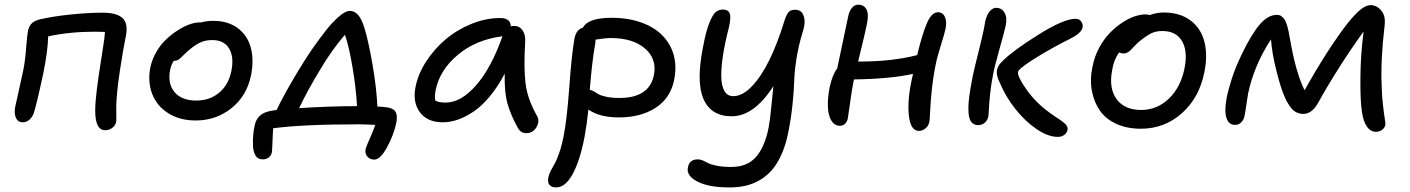

<svg xmlns="http://www.w3.org/2000/svg" viewBox="-20 -548 6087 829"><path d="M434.1 14.2Q391.1 14.2 391.1 -69.8Q391.1 -105.5 397.7 -158.7Q404.3 -211.9 413.6 -269.8Q422.9 -327.6 424.8 -342.8Q431.6 -381.8 433.1 -410.2L387.2 -411.1Q282.2 -411.1 188 -391.1Q186.5 -327.1 167 -231.9Q136.7 -90.3 125 -57.1Q118.2 -40.5 106 -30.3Q93.8 -20 79.1 -20Q57.6 -20 48.8 -39.1Q40 -58.1 45.9 -87.9Q50.3 -107.9 63.2 -165.8Q76.2 -223.6 81.1 -248Q88.9 -288.1 93 -342.8Q97.2 -397.5 101.1 -416Q105.5 -436.5 118.2 -448Q130.9 -459.5 153.8 -464.8Q207 -477.1 282.5 -485.1Q357.9 -493.2 423.8 -493.2Q484.9 -493.2 509.8 -469.2Q534.7 -445.3 522.9 -389.2Q511.2 -333.5 497.6 -242.4Q483.9 -151.4 481.9 -90.8Q481.4 -79.1 482.2 -50.3Q482.9 -21.5 481 -21Q478.5 -6.8 465.1 3.7Q451.7 14.2 434.1 14.2Z M824.7 -27.8Q755.9 -27.8 706.5 -59.1Q657.2 -90.3 637.2 -142.3Q617.2 -194.3 628.9 -255.9Q636.2 -291.5 655 -323.7Q673.8 -356 697.8 -378.4Q721.7 -400.9 748.3 -417.7Q774.9 -434.6 798.8 -442.9Q822.8 -451.2 840.8 -451.2H848.6Q872.6 -458 899.9 -458Q964.4 -458 1006.3 -426.8Q1048.3 -395.5 1062.7 -342.8Q1077.1 -290 1064 -223.1Q1045.4 -133.3 979 -80.6Q912.6 -27.8 824.7 -27.8ZM714.8 -247.1Q702.6 -187.5 733.4 -150.6Q764.2 -113.8 827.6 -113.8Q885.7 -113.8 926.3 -147.9Q966.8 -182.1 979 -241.2Q991.2 -302.2 969.2 -338.6Q947.3 -375 897 -375Q867.7 -375 846.2 -365.2Q824.7 -355.5 799.8 -335Q787.1 -324.7 772.7 -310.1Q758.3 -295.4 750.2 -290.3Q742.2 -285.2 730 -285.2Q718.8 -267.1 714.8 -247.1Z M1596.2 141.1Q1576.7 141.1 1565.7 127.4Q1554.7 113.8 1558.6 96.2Q1560.1 88.9 1566.9 73Q1573.7 57.1 1583.7 33.7Q1593.8 10.3 1600.6 -8.8Q1552.7 -11.2 1530.3 -11.2Q1284.7 -11.2 1159.2 5.9Q1157.7 25.4 1156.5 62Q1155.3 98.6 1154.3 105Q1153.3 120.6 1142.3 130.4Q1131.3 140.1 1114.3 140.1Q1092.8 140.1 1082.5 122.3Q1072.3 104.5 1072.3 76.2Q1071.3 58.1 1073.5 33.2Q1075.7 8.3 1079.6 -5.9Q1089.8 -58.6 1147.5 -68.8Q1150.9 -69.3 1159.9 -71Q1168.9 -72.8 1174.3 -73.2Q1202.6 -131.8 1247.3 -208Q1292 -284.2 1332.5 -342.8Q1366.2 -390.1 1390.6 -420.9Q1415 -451.7 1443.1 -476.3Q1471.2 -501 1490.2 -501Q1510.7 -501 1526.1 -483.6Q1541.5 -466.3 1553.2 -428.2Q1570.8 -371.1 1588.4 -269.5Q1606 -168 1609.4 -87.9Q1627.9 -87.9 1646.5 -85Q1676.3 -82 1686.8 -66.9Q1697.3 -51.8 1691.4 -19Q1680.2 34.7 1651.1 87.9Q1622.1 141.1 1596.2 141.1ZM1363.3 -249Q1306.2 -154.8 1271.5 -81.1Q1408.7 -89.8 1521.5 -89.8Q1517.1 -169.4 1501.5 -261Q1485.8 -352.5 1469.2 -397.9Q1412.1 -331.5 1363.3 -249Z M1892.1 -20Q1824.7 -20 1792.7 -63.7Q1760.7 -107.4 1774.4 -173.8Q1785.2 -228.5 1819.8 -282.2Q1854.5 -335.9 1903.3 -377.4Q1952.1 -418.9 2014.9 -444.6Q2077.6 -470.2 2140.1 -470.2Q2161.6 -470.2 2173.6 -460.9Q2185.5 -451.7 2185.5 -434.1Q2190.4 -436 2200.2 -436Q2223.1 -436 2236.3 -417Q2249.5 -397.9 2247.6 -368.2Q2240.7 -253.4 2249.3 -186.8Q2257.8 -120.1 2297.4 -49.8Q2312 -26.9 2296.9 0Q2281.7 26.9 2252.4 26.9Q2227.5 26.9 2215.3 2.9Q2185.5 -50.3 2171.4 -100.1Q2157.2 -149.9 2159.2 -230Q2130.4 -174.8 2095.9 -133.1Q2061.5 -91.3 2026.4 -67.4Q1991.2 -43.5 1957.8 -31.7Q1924.3 -20 1892.1 -20ZM1861.3 -160.2Q1855.5 -132.8 1859.4 -113.8Q1874 -105 1904.3 -105Q1970.2 -105 2035.6 -179.7Q2101.1 -254.4 2149.4 -391.1H2147.5Q2034.2 -376.5 1956.3 -310.8Q1878.4 -245.1 1861.3 -160.2Z M2381.3 261.2Q2361.8 261.2 2352.5 250.2Q2343.3 239.3 2347.7 216.8Q2350.1 204.6 2358.2 189Q2366.2 173.3 2375 158.2Q2383.8 143.1 2394.8 111.6Q2405.8 80.1 2413.6 40Q2427.7 -31.2 2438 -171.6Q2448.2 -312 2460.4 -381.8Q2468.3 -420.9 2496.6 -428.2Q2519 -471.2 2620.6 -471.2Q2711.9 -471.2 2779.1 -438.2Q2846.2 -405.3 2876.5 -343.5Q2906.7 -281.7 2890.6 -202.1Q2874.5 -123.5 2810.3 -82.3Q2746.1 -41 2652.3 -41Q2567.9 -41 2520.5 -75.2Q2514.2 -12.2 2503.4 45.9Q2483.4 147.5 2452.1 204.3Q2420.9 261.2 2381.3 261.2ZM2549.3 -355Q2536.6 -285.6 2526.4 -160.2Q2534.2 -159.2 2544.2 -153.3Q2554.2 -147.5 2564.2 -141.4Q2574.2 -135.3 2597.9 -130.1Q2621.6 -125 2654.3 -125Q2783.2 -125 2803.2 -223.1Q2817.4 -293 2765.1 -338.4Q2712.9 -383.8 2616.2 -383.8Q2595.7 -383.8 2551.3 -377Q2551.3 -362.8 2549.3 -355Z M3128.9 261.2Q3039.6 261.2 2991 235.8Q2942.4 210.4 2950.2 174.8Q2956.5 140.1 2993.2 140.1Q3003.9 140.1 3015.6 145.3Q3027.3 150.4 3038.3 156.5Q3049.3 162.6 3075.4 167.7Q3101.6 172.9 3137.2 172.9Q3206.5 172.9 3244.4 129.4Q3282.2 85.9 3298.3 4.9Q3304.7 -27.3 3310.5 -89.1Q3316.4 -150.9 3319.3 -175.8Q3235.4 -45.9 3139.2 -45.9Q3050.3 -45.9 3017.6 -120.4Q2984.9 -194.8 3016.1 -348.1Q3027.8 -411.6 3042.2 -448Q3056.6 -484.4 3070.1 -495.6Q3083.5 -506.8 3101.1 -506.8Q3124.5 -506.8 3130.9 -489.7Q3137.2 -472.7 3127 -429.2Q3110.4 -364.3 3102.1 -312Q3093.8 -259.8 3094.2 -218.8Q3094.7 -177.7 3107.7 -155.3Q3120.6 -132.8 3146 -132.8Q3186.5 -132.8 3227.8 -176.8Q3269 -220.7 3303.7 -292.5Q3338.4 -364.3 3367.2 -459Q3376.5 -487.3 3385.7 -496.6Q3395 -505.9 3413.1 -505.9Q3429.2 -505.9 3439.5 -496.8Q3449.7 -487.8 3453.4 -465.3Q3457 -442.9 3444.3 -404.8Q3426.8 -346.7 3418.5 -292.2Q3410.2 -237.8 3409.2 -199.2Q3408.2 -160.6 3402.1 -99.4Q3396 -38.1 3383.3 24.9Q3372.6 78.1 3354.2 118.9Q3335.9 159.7 3312.7 186.3Q3289.6 212.9 3259.8 230Q3230 247.1 3198.2 254.2Q3166.5 261.2 3128.9 261.2Z M3606.9 -4.9Q3584 -4.9 3570.3 -26.1Q3556.6 -47.4 3554.7 -84.2Q3552.7 -121.1 3562 -170.9Q3575.2 -228.5 3594.7 -252Q3640.1 -467.3 3641.6 -474.1Q3646 -498.5 3657.7 -513.2Q3669.4 -527.8 3685.1 -527.8Q3710.4 -527.8 3721.2 -507.3Q3731.9 -486.8 3723.6 -446.8Q3720.2 -425.8 3685.1 -282.2H3689.9Q3832.5 -282.2 3939.9 -310.1Q3962.4 -400.9 3979 -439.9Q4000 -495.1 4029.8 -495.1Q4050.8 -495.1 4059.8 -474.9Q4068.8 -454.6 4063 -425.8Q4059.1 -405.3 4042.5 -353Q4025.9 -300.8 4020 -269Q4008.8 -213.4 4003.2 -159.2Q3997.6 -105 3996.1 -68.6Q3994.6 -32.2 3992.7 -22Q3989.3 -4.9 3976.3 6.1Q3963.4 17.1 3947.8 17.1Q3911.6 17.1 3904.3 -48.3Q3897 -113.8 3917 -206.1Q3920.9 -221.2 3921.9 -229Q3822.8 -207 3667 -205.1Q3658.2 -162.1 3650.4 -104.2Q3642.6 -46.4 3640.6 -37.1Q3637.7 -22.5 3628.7 -13.7Q3619.6 -4.9 3606.9 -4.9Z M4203.6 -7.8Q4183.6 -7.8 4173.3 -22Q4163.1 -36.1 4161.6 -64.9Q4160.2 -93.8 4164.8 -129.9Q4169.4 -166 4179.7 -217.8Q4186 -249 4203.4 -317.9Q4220.7 -386.7 4227.5 -419.9Q4228 -422.9 4230.2 -434.3Q4232.4 -445.8 4233.4 -453.1Q4239.3 -481.9 4252.2 -498Q4265.1 -514.2 4281.2 -514.2Q4305.2 -514.2 4317.4 -492.9Q4329.6 -471.7 4322.3 -437Q4317.4 -414.1 4295.4 -335.9Q4273.4 -257.8 4267.6 -225.1Q4259.3 -183.1 4255.1 -142.8Q4251 -102.5 4249.8 -77.1Q4248.5 -51.8 4247.6 -45.9Q4244.1 -28.3 4232.2 -18.1Q4220.2 -7.8 4203.6 -7.8ZM4547.4 43Q4504.4 43 4454.1 8.3Q4403.8 -26.4 4362.3 -79.6Q4320.8 -132.8 4297.4 -189.9Q4280.3 -221.7 4284.7 -246.1Q4289.6 -267.6 4310.5 -286.1Q4354 -329.6 4463.4 -398.2Q4572.8 -466.8 4623.5 -466.8Q4640.1 -466.8 4648.4 -455.1Q4656.7 -443.4 4654.3 -430.2Q4653.3 -425.3 4651.1 -420.9Q4648.9 -416.5 4645 -412.1Q4641.1 -407.7 4637.7 -404.3Q4634.3 -400.9 4627.7 -396.5Q4621.1 -392.1 4616.9 -389.6Q4612.8 -387.2 4604 -382.6Q4595.2 -377.9 4591.3 -375.7Q4587.4 -373.5 4577.1 -368.7Q4566.9 -363.8 4563.5 -361.8Q4489.3 -322.3 4433.8 -286.4Q4378.4 -250.5 4375.5 -237.8Q4372.1 -217.8 4412.6 -160.6Q4453.1 -103.5 4513.7 -60.1Q4522 -53.7 4535.4 -44.9Q4548.8 -36.1 4557.6 -30.3Q4566.4 -24.4 4575 -17.1Q4583.5 -9.8 4587.2 -2.4Q4590.8 4.9 4589.4 12.2Q4586.9 24.9 4575.9 33.9Q4564.9 43 4547.4 43Z M4906.2 7.8Q4846.7 7.8 4801 -12.7Q4755.4 -33.2 4729.7 -69.3Q4704.1 -105.5 4694.6 -154.8Q4685.1 -204.1 4697.3 -261.2Q4705.6 -303.7 4725.6 -341.1Q4745.6 -378.4 4770.5 -404.3Q4795.4 -430.2 4824 -449.2Q4852.5 -468.3 4878.4 -477.1Q4904.3 -485.8 4925.3 -485.8Q4936 -485.8 4943.4 -482.9Q4976.1 -494.1 5003.4 -494.1Q5073.2 -494.1 5118.7 -460.9Q5164.1 -427.7 5179.7 -369.9Q5195.3 -312 5180.2 -236.8Q5158.7 -126.5 5083.3 -59.3Q5007.8 7.8 4906.2 7.8ZM4782.2 -246.1Q4766.6 -167.5 4800.8 -120.4Q4835 -73.2 4907.2 -73.2Q4975.6 -73.2 5026.6 -121.8Q5077.6 -170.4 5094.2 -252Q5109.4 -326.7 5083.7 -370.4Q5058.1 -414.1 4999 -414.1Q4970.2 -414.1 4950 -403.8Q4929.7 -393.6 4900.4 -370.1Q4889.2 -360.4 4877.9 -348.6Q4866.7 -336.9 4861.1 -331.1Q4855.5 -325.2 4847.4 -321Q4839.4 -316.9 4830.1 -316.9Q4820.3 -316.9 4812 -321.8Q4789.1 -290 4782.2 -246.1Z M5312 -8.8Q5286.1 -8.8 5275.9 -37.6Q5265.6 -66.4 5275.9 -123Q5281.7 -155.3 5297.9 -206.1Q5314 -256.8 5340.8 -312Q5382.8 -399.9 5418.9 -441.9Q5455.1 -483.9 5492.7 -483.9Q5499.5 -483.9 5505.4 -481.9Q5511.2 -480 5515.9 -475.6Q5520.5 -471.2 5524.2 -467Q5527.8 -462.9 5531 -455.1Q5534.2 -447.3 5536.1 -441.9Q5538.1 -436.5 5540.5 -426.5Q5543 -416.5 5543.9 -411.4Q5544.9 -406.2 5546.9 -395.3Q5548.8 -384.3 5549.8 -379.9Q5574.7 -234.4 5612.8 -158.2Q5710 -332.5 5797.9 -446.8Q5831.5 -488.3 5855 -507.1Q5878.4 -525.9 5897.9 -525.9Q5920.9 -525.9 5938 -508.8Q5950.7 -496.6 5956.1 -480.2Q5961.4 -463.9 5958 -434.1Q5940.4 -285.6 5945.8 -173.8Q5946.8 -132.8 5951.2 -94.7Q5955.6 -56.6 5959 -36.1Q5962.4 -15.6 5961.9 -9.8Q5959 3.9 5947.8 12.5Q5936.5 21 5920.9 21Q5897 21 5881.6 -2Q5866.2 -24.9 5860.8 -63Q5853 -109.4 5853.8 -210.7Q5854.5 -312 5867.7 -412.1Q5816.4 -341.8 5762.7 -257.3Q5709 -172.9 5671.9 -105Q5644.5 -56.2 5607.9 -56.2Q5576.7 -56.2 5556.6 -79.6Q5536.6 -103 5520 -146Q5506.3 -181.2 5489.3 -250Q5472.2 -318.8 5467.8 -377.9Q5395 -267.1 5369.1 -145Q5365.2 -123 5360.6 -90.6Q5356 -58.1 5354 -49.8Q5351.1 -32.2 5340.1 -20.5Q5329.1 -8.8 5312 -8.8Z"/></svg>

Font: Shantell Sans Irregular
Style: Italic
Weight: 400
Italic angle: -11.31°
Designer: Stephen Nixon, Anya Danilova, Shantell Martin
Foundry: Arrow Type
Version: Version 1.006;[9816181b4]